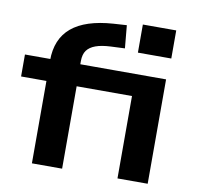

<svg xmlns="http://www.w3.org/2000/svg" viewBox="-80 -811 925 895"><g transform="rotate(10 382.0 -363.5)"><path d="M128 0V-390H8V-494H162L128 -460V-487Q128 -589 193 -643.5Q258 -698 389 -707L452 -711L462 -603L395 -600Q352 -598 324.5 -588Q297 -578 283.5 -559.5Q270 -541 270 -509V-462L230 -494H676V0H533V-390H271V0ZM525 -594V-727H683V-594Z"/></g></svg>

Font: Nunito Sans 10pt Expanded
Style: Bold
Weight: 700
Width: 7
Designer: Vernon Adams
Foundry: Vernon Adams
Version: Version 3.101;gftools[0.9.27]